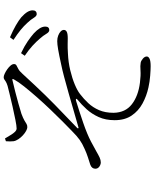

<svg xmlns="http://www.w3.org/2000/svg" viewBox="82 -871 836 1040"><g transform="rotate(-90 500.0 -351.0)"><path d="M810 -554Q794 -573 771.5 -593.5Q749 -614 718 -635L732 -655Q770 -637 796 -619Q822 -601 839 -586Q876 -552 876 -524Q876 -513 871 -507.5Q866 -502 857 -502Q846 -502 836.5 -518.5Q827 -535 810 -554ZM897 -620Q879 -640 857.5 -657.5Q836 -675 804 -696L818 -715Q855 -699 882 -683.5Q909 -668 926 -654Q946 -636 955 -621Q964 -606 964 -592Q964 -581 958.5 -575.5Q953 -570 944 -570Q933 -570 923.5 -586Q914 -602 897 -620ZM324 -679Q315 -679 306 -688Q297 -697 288.5 -711.5Q280 -726 270 -742L255 -737Q254 -727 254 -715.5Q254 -704 255 -696Q257 -683 266 -669.5Q275 -656 287 -645Q299 -634 311 -627.5Q323 -621 331 -621Q342 -621 349 -625.5Q356 -630 368 -637Q380 -644 404 -653Q429 -661 460 -669.5Q491 -678 523.5 -686.5Q556 -695 583 -701Q589 -703 591.5 -701.5Q594 -700 589 -692Q577 -670 551.5 -638Q526 -606 493.5 -569Q461 -532 426.5 -496Q392 -460 362 -430Q332 -400 312 -381Q283 -352 262.5 -337.5Q242 -323 212 -310Q190 -300 168.5 -293Q147 -286 128 -280Q117 -276 111.5 -269Q106 -262 106 -252Q106 -243 111.5 -236.5Q117 -230 125 -226.5Q133 -223 140 -223Q153 -223 167 -229.5Q181 -236 201.5 -248Q222 -260 253 -276Q293 -297 354 -318Q415 -339 474 -357Q483 -359 484.5 -356.5Q486 -354 479 -348Q454 -328 428.5 -300Q403 -272 386 -234.5Q369 -197 369 -148Q369 -93 394 -56Q419 -19 459.5 3Q500 25 546 35Q577 42 610 44.5Q643 47 661 47Q690 47 702 41Q714 35 714 26Q714 15 702.5 5Q691 -5 680 -7Q664 -10 638 -8Q612 -6 572 -11Q500 -20 455 -55Q410 -90 409 -154Q409 -199 423.5 -232.5Q438 -266 461.5 -291Q485 -316 510 -335Q529 -350 562.5 -364Q596 -378 639.5 -388.5Q683 -399 730 -401Q763 -403 780 -402.5Q797 -402 812 -402Q838 -402 848 -407.5Q858 -413 858 -423Q858 -432 850 -440Q842 -448 828 -453.5Q814 -459 797 -459Q781 -459 751.5 -454Q722 -449 668 -437Q643 -432 603 -421.5Q563 -411 516 -397.5Q469 -384 420.5 -370Q372 -356 330 -344Q326 -343 325 -345.5Q324 -348 327 -351Q366 -389 396.5 -418Q427 -447 453 -472.5Q479 -498 504 -523.5Q529 -549 557 -579Q585 -609 621 -648Q635 -664 647 -670Q659 -676 666 -680Q673 -684 673 -693Q673 -702 665 -711.5Q657 -721 645 -729.5Q633 -738 621 -743.5Q609 -749 602 -749Q595 -749 590.5 -746Q586 -743 578.5 -738Q571 -733 555 -728Q543 -725 511 -717Q479 -709 441 -700.5Q403 -692 370.5 -685.5Q338 -679 324 -679Z"/></g></svg>

Font: Noto Serif TC
Style: Regular
Weight: 200
Designer: Ryoko NISHIZUKA 西塚涼子 (kana & ideographs); Frank Grießhammer (Latin, Greek & Cyrillic); Wenlong ZHANG 张文龙 (bopomofo); San
Foundry: Adobe
Version: Version 2.001;hotconv 1.1.0;makeotfexe 2.6.0